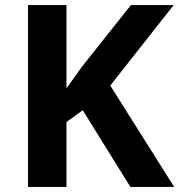

<svg xmlns="http://www.w3.org/2000/svg" viewBox="-20 -734 704 754"><path d="M664 0H492L305 -301L241 -255V0H90V-714H241V-387Q256 -408 271 -429Q286 -450 301 -471L494 -714H662L413 -398Z"/></svg>

Font: Noto Sans Tai Tham
Style: Bold
Weight: 700
Designer: Monotype Design Team 2013. Revised by David WIlliams 2020
Foundry: Monotype Imaging Inc.
Version: Version 2.002; ttfautohint (v1.8.4.7-5d5b)